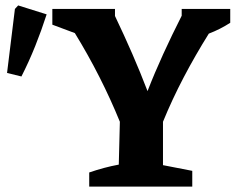

<svg xmlns="http://www.w3.org/2000/svg" viewBox="-20 -688 869 708"><path d="M309 0V-52Q364 -71 418 -81L422 -239Q354 -406 256 -566L173 -597V-655H404V-629Q438 -558 468 -489Q498 -420 524 -352Q550 -419 582 -489Q614 -559 650 -630V-655H829V-604Q792 -580 750 -564Q700 -484 657.5 -403Q615 -322 581 -239V-79L689 -58V0ZM59 -406 6 -419 35 -655 47 -668 152 -635Q133 -576 110 -518.5Q87 -461 59 -406Z"/></svg>

Font: Piazzolla SC
Style: Bold
Weight: 700
Designer: Juan Pablo del Peral
Foundry: Huerta Tipografica
Version: Version 1.330